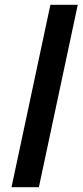

<svg xmlns="http://www.w3.org/2000/svg" viewBox="-20 -780 344 800"><path d="M28 0 190 -760H304L142 0Z"/></svg>

Font: Noto Sans Disp ExtBd
Style: Italic
Weight: 800
Italic angle: -12°
Designer: Monotype Design Team
Foundry: Monotype Imaging Inc.
Version: Version 2.000;GOOG;noto-source:20170915:90ef993387c0